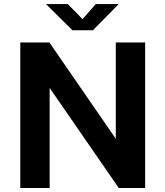

<svg xmlns="http://www.w3.org/2000/svg" viewBox="-20 -934 822 954"><path d="M555.3 -723H701.2V0H570L226.7 -497.2V0H80.8V-723H225.5L555.3 -244.4ZM340.1 -783.5 208.4 -913.9H317L390.2 -838.8L455.9 -913.9H570.2L441.5 -783.5Z"/></svg>

Font: Public Sans Thin
Style: Regular
Weight: 100
Designer: The Public Sans project authors (U.S. Web Design System). Libre Franklin designed by Pablo Impallari and Rodrigo Fuenzal
Version: Version 1.008